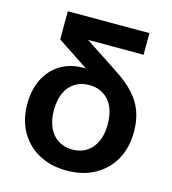

<svg xmlns="http://www.w3.org/2000/svg" viewBox="-108 -799 804 900"><g transform="rotate(15 294.0 -349.5)"><path d="M297 12Q221 12 162.5 -19.5Q104 -51 71.5 -108.5Q39 -166 39 -242Q39 -312 65 -364Q91 -416 139.5 -445.5Q188 -475 254 -474Q268 -474 282 -472.5Q296 -471 310 -468V-442L110 -574V-711H506V-606H238V-605L399 -499Q455 -463 489.5 -425.5Q524 -388 540 -344Q556 -300 556 -246Q556 -167 523.5 -109.5Q491 -52 433 -20Q375 12 297 12ZM297 -90Q337 -90 366.5 -109Q396 -128 412 -163Q428 -198 428 -247Q428 -297 412 -331.5Q396 -366 366.5 -384.5Q337 -403 297 -403Q258 -403 228.5 -384.5Q199 -366 183 -331.5Q167 -297 167 -247Q167 -198 183 -163Q199 -128 228.5 -109Q258 -90 297 -90Z"/></g></svg>

Font: TikTok Sans 24pt SemiBold
Style: Regular
Weight: 600
Version: Version 4.000